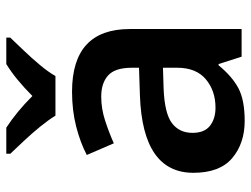

<svg xmlns="http://www.w3.org/2000/svg" viewBox="-116 -690 816 625"><g transform="rotate(-90 292.5 -378.0)"><path d="M306 -552Q510 -552 510 -364V0H420L396 -75H392Q356 -31 317.5 -10.5Q279 10 211 10Q138 10 90 -30.5Q42 -71 42 -157Q42 -322 293 -331L384 -334V-357Q384 -412 359 -434.5Q334 -457 290 -457Q251 -457 212.5 -444.5Q174 -432 138 -416L100 -504Q140 -525 192.5 -538.5Q245 -552 306 -552ZM318 -254Q236 -251 204 -227Q172 -203 172 -160Q172 -121 195 -103Q218 -85 254 -85Q309 -85 346.5 -116.5Q384 -148 384 -210V-256ZM228 -606Q214 -629 192 -656Q170 -683 146 -708.5Q122 -734 104 -753V-766H189Q215 -749 240.5 -728Q266 -707 292 -681Q318 -707 344 -728.5Q370 -750 396 -766H482V-753Q464 -734 439.5 -708.5Q415 -683 392.5 -656Q370 -629 357 -606Z"/></g></svg>

Font: Noto Sans Cherokee SemiBold
Style: Regular
Weight: 600
Designer: Monotype Design Team
Foundry: Monotype Imaging Inc.
Version: Version 2.001; ttfautohint (v1.8.4.7-5d5b)